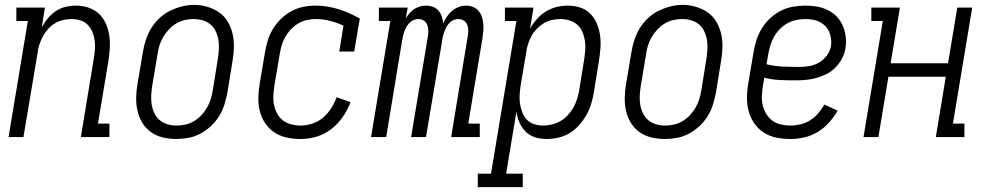

<svg xmlns="http://www.w3.org/2000/svg" viewBox="-20 -561 4040 786"><path d="M15 0 94 -475H47V-530H164L151 -449Q161 -468 175.5 -485.5Q190 -503 208.5 -515.5Q227 -528 248.5 -533Q270 -538 291 -538Q317 -538 341.5 -530Q366 -522 384 -505.5Q402 -489 412.5 -466Q423 -443 427 -417.5Q431 -392 429.5 -365.5Q428 -339 424 -312L381 -55H428V0H311L364 -321Q367 -340 368.5 -359Q370 -378 367.5 -396Q365 -414 358 -430.5Q351 -447 339 -459.5Q327 -472 309.5 -477.5Q292 -483 273 -483Q256 -483 238.5 -479Q221 -475 205 -465.5Q189 -456 176.5 -442Q164 -428 155.5 -412Q147 -396 141.5 -379.5Q136 -363 134 -345L76 0Z M701 8Q673 8 646 1.5Q619 -5 597.5 -20.5Q576 -36 562.5 -58.5Q549 -81 543 -107Q537 -133 537.5 -161.5Q538 -190 543 -218L565 -348Q569 -373 577 -397.5Q585 -422 598.5 -444.5Q612 -467 632 -486Q652 -505 675.5 -516.5Q699 -528 724 -534.5Q749 -541 775 -541Q803 -541 829.5 -533Q856 -525 877.5 -510Q899 -495 912.5 -472Q926 -449 932 -423Q938 -397 937.5 -368.5Q937 -340 932 -312L911 -182Q906 -157 898.5 -132.5Q891 -108 877 -85.5Q863 -63 843 -44.5Q823 -26 799.5 -13.5Q776 -1 750.5 3.5Q725 8 701 8ZM702 -47Q720 -47 738.5 -51Q757 -55 774 -65Q791 -75 804.5 -89.5Q818 -104 827.5 -120.5Q837 -137 842.5 -155Q848 -173 851 -191L872 -321Q875 -341 876 -360.5Q877 -380 874 -398Q871 -416 863 -433Q855 -450 841 -461.5Q827 -473 809 -478Q791 -483 771 -483Q753 -483 734.5 -478.5Q716 -474 700 -464Q684 -454 670.5 -439.5Q657 -425 647.5 -408.5Q638 -392 632.5 -374.5Q627 -357 625 -339L603 -209Q600 -189 599 -170Q598 -151 601 -132.5Q604 -114 612 -97.5Q620 -81 633.5 -69.5Q647 -58 665 -52.5Q683 -47 702 -47Z M1211 8Q1182 8 1154 2Q1126 -4 1104 -18.5Q1082 -33 1066.5 -55.5Q1051 -78 1044 -104.5Q1037 -131 1037.5 -160Q1038 -189 1043 -218L1065 -348Q1069 -372 1076.5 -396.5Q1084 -421 1098 -443.5Q1112 -466 1131 -484.5Q1150 -503 1173.5 -515.5Q1197 -528 1221.5 -533Q1246 -538 1272 -538Q1296 -538 1320.5 -534Q1345 -530 1367 -523Q1389 -516 1410.5 -506.5Q1432 -497 1453 -485L1430 -350H1369L1386 -456Q1360 -468 1331.5 -475.5Q1303 -483 1273 -483Q1254 -483 1236 -479Q1218 -475 1201 -465Q1184 -455 1170.5 -440.5Q1157 -426 1147.5 -409.5Q1138 -393 1133 -375Q1128 -357 1125 -339L1103 -209Q1100 -189 1099 -169Q1098 -149 1102 -130.5Q1106 -112 1115 -95.5Q1124 -79 1138.5 -68Q1153 -57 1172 -52Q1191 -47 1211 -47Q1234 -47 1258.5 -55Q1283 -63 1302.5 -79.5Q1322 -96 1335.5 -117.5Q1349 -139 1358 -163L1415 -143Q1403 -111 1383 -82Q1363 -53 1335.5 -32Q1308 -11 1275.5 -1.5Q1243 8 1211 8Z M1499 0 1578 -475H1531V-530H1649L1641 -486Q1648 -497 1656.5 -507Q1665 -517 1676 -524Q1687 -531 1699.5 -534.5Q1712 -538 1724 -538Q1739 -538 1752.5 -533Q1766 -528 1775 -517.5Q1784 -507 1788.5 -493.5Q1793 -480 1794 -465Q1801 -480 1809.5 -493Q1818 -506 1830.5 -516.5Q1843 -527 1858 -532.5Q1873 -538 1888 -538Q1903 -538 1916.5 -532.5Q1930 -527 1939 -516.5Q1948 -506 1952.5 -492.5Q1957 -479 1958.5 -464Q1960 -449 1958.5 -434Q1957 -419 1955 -404L1897 -55H1944V0H1827L1895 -414Q1897 -426 1897 -438Q1897 -450 1892.5 -460.5Q1888 -471 1878 -477Q1868 -483 1856 -483Q1847 -483 1837 -479Q1827 -475 1820 -467.5Q1813 -460 1808 -451Q1803 -442 1799.5 -432.5Q1796 -423 1793.5 -413.5Q1791 -404 1790 -394L1724 0H1663L1732 -414Q1734 -426 1733.5 -438Q1733 -450 1728.5 -460.5Q1724 -471 1714.5 -477Q1705 -483 1693 -483Q1683 -483 1673.5 -479Q1664 -475 1656.5 -467.5Q1649 -460 1644 -451Q1639 -442 1635.5 -432.5Q1632 -423 1630 -413.5Q1628 -404 1626 -394L1561 0Z M1936 205V150H1990L2094 -475H2047V-530H2164L2150 -444Q2162 -465 2178.5 -483.5Q2195 -502 2215.5 -514.5Q2236 -527 2259.5 -532.5Q2283 -538 2306 -538Q2331 -538 2355.5 -530Q2380 -522 2397 -504.5Q2414 -487 2423.5 -464Q2433 -441 2436.5 -416Q2440 -391 2438 -364.5Q2436 -338 2432 -312L2411 -182Q2407 -159 2400 -135.5Q2393 -112 2380.5 -90Q2368 -68 2350.5 -48.5Q2333 -29 2311.5 -16Q2290 -3 2265.5 2.5Q2241 8 2217 8Q2193 8 2170.5 1Q2148 -6 2132 -22Q2116 -38 2106.5 -59.5Q2097 -81 2094 -104L2052 150H2120V205ZM2203 -47Q2221 -47 2239.5 -51.5Q2258 -56 2274.5 -65.5Q2291 -75 2304.5 -89.5Q2318 -104 2327.5 -121Q2337 -138 2342.5 -155.5Q2348 -173 2351 -191L2372 -321Q2375 -341 2376 -360Q2377 -379 2374 -397Q2371 -415 2363.5 -432Q2356 -449 2342.5 -460.5Q2329 -472 2311 -477.5Q2293 -483 2274 -483Q2257 -483 2239 -479Q2221 -475 2205.5 -465.5Q2190 -456 2177 -442.5Q2164 -429 2155.5 -413Q2147 -397 2141.5 -380Q2136 -363 2134 -345L2112 -215Q2109 -196 2107.5 -176.5Q2106 -157 2108.5 -138.5Q2111 -120 2117.5 -102.5Q2124 -85 2136 -72Q2148 -59 2166 -53Q2184 -47 2203 -47Z M2701 8Q2673 8 2646 1.5Q2619 -5 2597.5 -20.5Q2576 -36 2562.5 -58.5Q2549 -81 2543 -107Q2537 -133 2537.5 -161.5Q2538 -190 2543 -218L2565 -348Q2569 -373 2577 -397.5Q2585 -422 2598.5 -444.5Q2612 -467 2632 -486Q2652 -505 2675.5 -516.5Q2699 -528 2724 -534.5Q2749 -541 2775 -541Q2803 -541 2829.5 -533Q2856 -525 2877.5 -510Q2899 -495 2912.5 -472Q2926 -449 2932 -423Q2938 -397 2937.5 -368.5Q2937 -340 2932 -312L2911 -182Q2906 -157 2898.5 -132.5Q2891 -108 2877 -85.5Q2863 -63 2843 -44.5Q2823 -26 2799.5 -13.5Q2776 -1 2750.5 3.5Q2725 8 2701 8ZM2702 -47Q2720 -47 2738.5 -51Q2757 -55 2774 -65Q2791 -75 2804.5 -89.5Q2818 -104 2827.5 -120.5Q2837 -137 2842.5 -155Q2848 -173 2851 -191L2872 -321Q2875 -341 2876 -360.5Q2877 -380 2874 -398Q2871 -416 2863 -433Q2855 -450 2841 -461.5Q2827 -473 2809 -478Q2791 -483 2771 -483Q2753 -483 2734.5 -478.5Q2716 -474 2700 -464Q2684 -454 2670.5 -439.5Q2657 -425 2647.5 -408.5Q2638 -392 2632.5 -374.5Q2627 -357 2625 -339L2603 -209Q2600 -189 2599 -170Q2598 -151 2601 -132.5Q2604 -114 2612 -97.5Q2620 -81 2633.5 -69.5Q2647 -58 2665 -52.5Q2683 -47 2702 -47Z M3216 8Q3187 8 3159 2.5Q3131 -3 3108 -17.5Q3085 -32 3069 -54.5Q3053 -77 3045.5 -103.5Q3038 -130 3038 -159.5Q3038 -189 3043 -218L3065 -348Q3069 -373 3077 -397.5Q3085 -422 3099 -445Q3113 -468 3133 -486.5Q3153 -505 3176.5 -517Q3200 -529 3226 -533.5Q3252 -538 3277 -538Q3301 -538 3324.5 -534Q3348 -530 3368.5 -520Q3389 -510 3405 -493.5Q3421 -477 3430 -456Q3439 -435 3442 -411.5Q3445 -388 3441 -364Q3438 -343 3427.5 -322.5Q3417 -302 3401 -285.5Q3385 -269 3364.5 -258.5Q3344 -248 3322.5 -242Q3301 -236 3279.5 -234Q3258 -232 3237 -232Q3204 -232 3171.5 -233.5Q3139 -235 3109 -243L3103 -209Q3100 -189 3099 -168.5Q3098 -148 3102.5 -129.5Q3107 -111 3117 -94.5Q3127 -78 3142 -67Q3157 -56 3176.5 -51.5Q3196 -47 3216 -47Q3236 -47 3257 -52Q3278 -57 3296.5 -68.5Q3315 -80 3329.5 -97Q3344 -114 3355 -133L3409 -108Q3394 -82 3373.5 -59Q3353 -36 3327 -20.5Q3301 -5 3272.5 1.5Q3244 8 3216 8ZM3252 -287Q3273 -287 3293.5 -290.5Q3314 -294 3333 -305Q3352 -316 3365 -334Q3378 -352 3382 -373Q3384 -388 3382 -403Q3380 -418 3374 -431.5Q3368 -445 3358 -455Q3348 -465 3335 -471.5Q3322 -478 3307 -480.5Q3292 -483 3276 -483Q3258 -483 3239 -479Q3220 -475 3203 -465.5Q3186 -456 3172 -441.5Q3158 -427 3148.5 -410Q3139 -393 3133.5 -375Q3128 -357 3125 -339L3118 -298Q3150 -290 3184 -288.5Q3218 -287 3252 -287Z M3515 0 3594 -475H3547V-530H3664L3626 -302H3861L3899 -530H3960L3881 -55H3928V0H3811L3852 -247H3617L3576 0Z"/></svg>

Font: Iosevka Slab Light
Style: Italic
Weight: 300
Italic angle: -9°
Monospace: yes
Designer: Belleve Invis
Foundry: Belleve Invis
Version: Version 11.1.1; ttfautohint (v1.8.3)